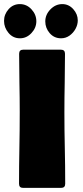

<svg xmlns="http://www.w3.org/2000/svg" viewBox="-25 -912 403 932"><path d="M67.9 -650.9Q67.9 -670.9 87.9 -670.9H270.5Q290.5 -670.9 290.5 -650.9Q290.5 -580.1 289.1 -509Q287.6 -438 287.6 -366.7Q287.6 -279.8 289.6 -193.4Q291.5 -106.9 291.5 -20Q291.5 0 271.5 0H86.9Q67.4 0 67.4 -20Q67.4 -106.9 69.1 -193.4Q70.8 -279.8 70.8 -366.7Q70.8 -438 69.3 -509Q67.9 -580.1 67.9 -650.9ZM71.8 -726.1Q38.1 -726.1 16.4 -752.2Q-5.4 -778.3 -5.4 -810.5Q-5.4 -842.3 16.6 -867.2Q38.6 -892.1 71.3 -892.1Q104.5 -892.1 127.9 -866.7Q151.4 -841.3 151.4 -808.6Q151.4 -776.9 127.7 -751.5Q104 -726.1 71.8 -726.1ZM194.8 -808.1Q194.8 -840.8 219.7 -866.5Q244.6 -892.1 277.3 -892.1Q308.6 -892.1 330.6 -867.7Q352.5 -843.3 352.5 -813Q352.5 -792 341.6 -772Q330.6 -752 312.3 -739Q293.9 -726.1 271.5 -726.1Q237.8 -726.1 216.3 -751Q194.8 -775.9 194.8 -808.1Z"/></svg>

Font: Belanosima
Style: Bold
Weight: 700
Designer: The DocRepair Project, Santiago Orozco
Foundry: Google
Version: Version 2.000